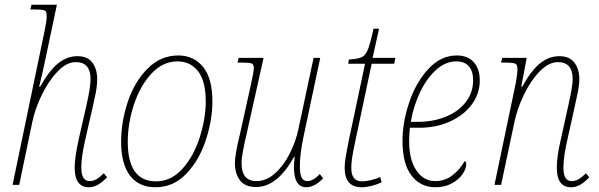

<svg xmlns="http://www.w3.org/2000/svg" viewBox="-20 -780 2527 810"><path d="M295 -73Q295 -114 312 -192L345 -337Q362 -412 362 -446Q362 -518 300 -518Q261 -518 223.5 -479Q186 -440 157 -381Q128 -322 116 -264L61 0H33L169 -654Q177 -692 177 -711Q177 -725 174 -730.5Q171 -736 160.5 -738Q150 -740 124 -740H108L113 -760H220L170 -523Q161 -478 145 -414H149Q188 -483 225.5 -513Q263 -543 307 -543Q350 -543 370 -515.5Q390 -488 390 -446Q390 -417 382.5 -381.5Q375 -346 373 -337L340 -192Q323 -119 323 -73Q323 -16 358 -16Q373 -16 387 -24Q401 -32 418 -49L432 -32Q412 -12 393.5 -1Q375 10 355 10Q295 10 295 -73Z M491 -182Q491 -267 519.5 -351.5Q548 -436 603 -491Q658 -546 732 -546Q797 -546 836.5 -498Q876 -450 876 -352Q876 -274 848.5 -189.5Q821 -105 766.5 -47.5Q712 10 636 10Q566 10 528.5 -39Q491 -88 491 -182ZM848 -352Q848 -437 816 -479Q784 -521 728 -521Q667 -521 619 -469.5Q571 -418 545 -338.5Q519 -259 519 -182Q519 -15 638 -15Q703 -15 751 -69.5Q799 -124 823.5 -203.5Q848 -283 848 -352Z M1220 -75Q1220 -90 1223 -118H1220Q1150 9 1060 9Q1014 9 992.5 -19Q971 -47 971 -93Q971 -127 992 -213L1037 -416Q1051 -479 1051 -493Q1051 -508 1042 -512Q1033 -516 1000 -516H982L987 -536H1092L1020 -213Q1012 -180 1005.5 -145.5Q999 -111 999 -92Q999 -16 1062 -16Q1104 -16 1140.5 -49Q1177 -82 1202.5 -132.5Q1228 -183 1239 -236L1303 -536H1331L1261 -206Q1245 -131 1245 -78Q1245 -46 1252.5 -31Q1260 -16 1276 -16Q1289 -16 1303 -24Q1317 -32 1329 -46L1343 -28Q1328 -11 1309 -0.5Q1290 10 1272 10Q1220 10 1220 -75Z M1434 -72Q1434 -92 1438.5 -119Q1443 -146 1451 -185L1520 -511H1449L1452 -529Q1489 -531 1505.5 -538.5Q1522 -546 1532 -571Q1542 -596 1556 -659H1579L1552 -536H1648L1643 -511H1548L1479 -185Q1469 -138 1465.5 -114.5Q1462 -91 1462 -72Q1462 -15 1506 -15Q1541 -15 1584 -33L1590 -11Q1569 -1 1546.5 4.5Q1524 10 1506 10Q1434 10 1434 -72Z M1678 -185Q1678 -264 1706.5 -348.5Q1735 -433 1787.5 -489.5Q1840 -546 1907 -546Q1953 -546 1978.5 -518Q2004 -490 2004 -440Q2004 -385 1970.5 -339.5Q1937 -294 1878.5 -267.5Q1820 -241 1749 -241H1709Q1706 -205 1706 -185Q1706 -106 1736.5 -61Q1767 -16 1816 -16Q1856 -16 1887.5 -39.5Q1919 -63 1940 -100Q1947 -98 1947 -87Q1947 -68 1931 -45Q1915 -22 1885.5 -6Q1856 10 1817 10Q1754 10 1716 -39.5Q1678 -89 1678 -185ZM1743 -266Q1808 -266 1861.5 -288Q1915 -310 1945.5 -350Q1976 -390 1976 -441Q1976 -480 1958 -500.5Q1940 -521 1905 -521Q1859 -521 1819 -484.5Q1779 -448 1751.5 -389.5Q1724 -331 1713 -266Z M2329 -73Q2329 -121 2346 -192L2378 -337Q2396 -416 2396 -446Q2396 -518 2334 -518Q2295 -518 2257 -479Q2219 -440 2190.5 -381Q2162 -322 2150 -264L2094 0H2066L2156 -430Q2163 -470 2163 -487Q2163 -500 2159.5 -506Q2156 -512 2145 -514Q2134 -516 2110 -516H2094L2099 -536H2202L2179 -414H2183Q2221 -483 2258.5 -513Q2296 -543 2340 -543Q2383 -543 2403.5 -515.5Q2424 -488 2424 -446Q2424 -423 2418 -392.5Q2412 -362 2406 -337L2374 -192Q2357 -119 2357 -73Q2357 -44 2365.5 -30Q2374 -16 2392 -16Q2407 -16 2421 -24Q2435 -32 2452 -49L2466 -32Q2446 -11 2428 -0.5Q2410 10 2389 10Q2329 10 2329 -73Z"/></svg>

Font: Noto Serif NarrowThin
Style: Italic
Weight: 250
Width: 4
Italic angle: -12°
Designer: Monotype Design Team
Foundry: Monotype Imaging Inc.
Version: Version 1.001